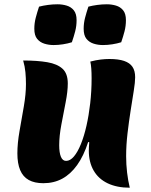

<svg xmlns="http://www.w3.org/2000/svg" viewBox="-20 -854 705 895"><path d="M585 21Q525 21 482 0.5Q439 -20 416.5 -59Q394 -98 394 -152Q394 -161 394.5 -169Q395 -177 396 -191L391 -192Q370 -127 339.5 -84.5Q309 -42 270 -21Q231 0 182 0Q141 0 114 -15Q87 -30 74 -61Q61 -92 61 -139Q61 -186 71 -243Q81 -300 91 -357.5Q101 -415 101 -462Q101 -490 98.5 -517Q96 -544 88 -572Q154 -572 200.5 -564Q247 -556 271.5 -533.5Q296 -511 296 -465Q296 -428 286 -377Q276 -326 266 -273Q256 -220 256 -177Q256 -142 264 -123Q272 -104 288 -104Q307 -104 324.5 -124.5Q342 -145 357 -182Q372 -219 383 -267.5Q394 -316 400.5 -372.5Q407 -429 407 -489Q407 -515 405.5 -534.5Q404 -554 401 -567Q428 -574 449.5 -576.5Q471 -579 490 -579Q532 -579 558.5 -570Q585 -561 597.5 -542.5Q610 -524 610 -494Q610 -471 603.5 -430.5Q597 -390 589 -339Q581 -288 574.5 -233Q568 -178 568 -126Q568 -87 572.5 -49Q577 -11 585 21ZM315 -657Q296 -651 273.5 -647.5Q251 -644 230 -644Q207 -644 186.5 -650.5Q166 -657 153 -673Q140 -689 140 -720Q140 -746 146.5 -771Q153 -796 162 -823Q181 -828 203.5 -831Q226 -834 248 -834Q270 -834 290.5 -828Q311 -822 324 -806Q337 -790 337 -760Q337 -733 330.5 -708Q324 -683 315 -657ZM545 -657Q526 -651 503.5 -647.5Q481 -644 460 -644Q437 -644 416.5 -650.5Q396 -657 383 -673Q370 -689 370 -720Q370 -746 376.5 -771Q383 -796 392 -823Q411 -828 433.5 -831Q456 -834 478 -834Q500 -834 520.5 -828Q541 -822 554 -806Q567 -790 567 -760Q567 -733 560.5 -708Q554 -683 545 -657Z"/></svg>

Font: Merienda Black
Style: Regular
Weight: 900
Designer: Eduardo Rodriguez Tunni
Foundry: Eduardo Rodriguez Tunni
Version: Version 2.001